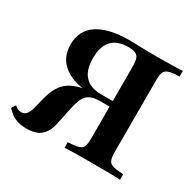

<svg xmlns="http://www.w3.org/2000/svg" viewBox="-147 -716 890 873"><g transform="rotate(30 298.0 -280.0)"><path d="M284.7 0V-29Q321.8 -30.6 339.5 -35.9Q357.3 -41.1 362.9 -55.2Q368.5 -69.4 368.5 -98.4V-472.6Q368.5 -500 363.7 -514.9Q358.9 -529.8 346 -535.9Q333.1 -541.9 308.9 -541.9Q250.8 -541.9 221.8 -510.9Q192.7 -479.8 192.7 -417.7Q192.7 -356.5 221.4 -325Q250 -293.5 306.5 -293.5H425.8V-271H283.9Q181.5 -271 127.4 -310.1Q73.4 -349.2 73.4 -421Q73.4 -494.4 130.2 -532.7Q187.1 -571 298.4 -571Q309.7 -571 321.8 -570.6Q333.9 -570.2 350 -569.8Q366.1 -569.4 388.7 -569Q411.3 -568.5 442.7 -568.5Q488.7 -568.5 523.4 -569.4Q558.1 -570.2 575.8 -571V-541.9Q538.7 -541.1 521 -535.5Q503.2 -529.8 497.6 -515.7Q491.9 -501.6 491.9 -472.6V-98.4Q491.9 -70.2 497.6 -55.6Q503.2 -41.1 521.4 -35.9Q539.5 -30.6 575.8 -29V0Q555.6 -1.6 518.5 -2Q481.5 -2.4 429.8 -2.4Q379.8 -2.4 342.7 -2Q305.6 -1.6 284.7 0ZM89.5 11.3Q54.8 11.3 29.8 0Q4.8 -11.3 -16.1 -35.5L-2.4 -57.3Q6.5 -48.4 14.1 -45.2Q21.8 -41.9 30.6 -41.1Q49.2 -41.1 59.7 -54Q70.2 -66.9 77.4 -98.4L88.7 -141.9Q98.4 -182.3 114.9 -209.7Q131.5 -237.1 158.5 -253.2Q185.5 -269.4 226.2 -276.6Q266.9 -283.9 324.2 -283.9H418.5V-264.5H317.7Q272.6 -264.5 252 -244.4Q231.5 -224.2 220.2 -170.2L203.2 -89.5Q196.8 -53.2 182.7 -31Q168.5 -8.9 146 1.2Q123.4 11.3 89.5 11.3Z"/></g></svg>

Font: Playfair
Style: Bold
Weight: 700
Designer: Claus Eggers Sørensen
Foundry: Claus Eggers Sørensen
Version: Version 2.001;gftools[0.9.30]